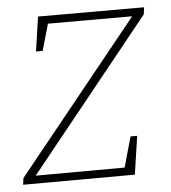

<svg xmlns="http://www.w3.org/2000/svg" viewBox="-44 -563 537 604"><g transform="rotate(-5 225.0 -261.5)"><path d="M376 -122 358 -1 5 0 8 -21 393 -498H127L103 -414H82L98 -523H433L430 -501L47 -25L328 -26L355 -122Z"/></g></svg>

Font: Bitter ExtraLight
Style: Italic
Weight: 200
Italic angle: -9°
Designer: Sol Matas, and Bitter project Authors
Foundry: Sol Matas
Version: Version 2.001